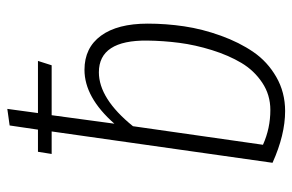

<svg xmlns="http://www.w3.org/2000/svg" viewBox="-156 -625 792 520"><g transform="rotate(-90 240.0 -365.0)"><path d="M311 -532.2Q370.6 -532.2 403.3 -487.5Q436 -442.9 436 -360.8Q436 -311.5 428.7 -262.2Q421.4 -212.9 403.3 -162.8Q385.3 -112.8 359.1 -74.7Q333 -36.6 291.5 -12.7Q250 11.2 199.2 11.2Q134.8 11.2 59.1 -22.9L144 -621.1H83L88.9 -658.2H148.9L160.2 -734.9L205.1 -741.2L193.8 -658.2H335L323.2 -621.1H188L165 -451.2Q236.3 -532.2 311 -532.2ZM390.1 -361.8Q391.6 -493.2 304.2 -493.2Q232.9 -493.2 158.2 -400.9L107.9 -48.8Q152.3 -28.8 202.1 -28.8Q243.2 -28.8 276.1 -50.8Q309.1 -72.8 329.6 -107.2Q350.1 -141.6 364.3 -187Q378.4 -232.4 384 -275.6Q389.6 -318.8 390.1 -361.8Z"/></g></svg>

Font: Fira Sans Compressed ExtraLight
Style: Italic
Weight: 250
Width: 3
Italic angle: -8°
Designer: Carrois Corporate & Edenspiekermann AG
Foundry: Carrois Corporate GbR & Edenspiekermann AG
Version: Version 4.203;PS 004.203;hotconv 1.0.88;makeotf.lib2.5.64775